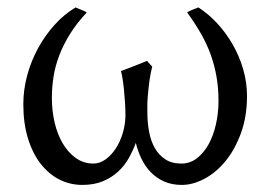

<svg xmlns="http://www.w3.org/2000/svg" viewBox="-20 -492 741 526"><path d="M656.7 -229Q656.7 -172.4 640.1 -127.2Q623.5 -82 597.7 -50.5Q571.8 -19 540 -2.2Q508.3 14.6 478 14.6Q450.7 14.6 429.4 5.1Q408.2 -4.4 392.8 -20.5Q377.4 -36.6 367.4 -57.4Q357.4 -78.1 352.1 -100.6Q344.2 -79.1 332.5 -58.3Q320.8 -37.6 303.2 -21.5Q285.6 -5.4 261.7 4.6Q237.8 14.6 205.6 14.6Q171.9 14.6 142.6 -0.2Q113.3 -15.1 91.3 -43.5Q69.3 -71.8 56.6 -112.8Q43.9 -153.8 43.9 -206.5Q43.9 -246.1 54.4 -285.2Q64.9 -324.2 84 -359.4Q103 -394.5 129.2 -423.6Q155.3 -452.6 187 -471.7Q189 -470.7 193.4 -469Q197.8 -467.3 202.4 -465.3Q207 -463.4 211.4 -461.4Q215.8 -459.5 217.8 -458Q190.4 -428.7 172.1 -399.4Q153.8 -370.1 142.6 -340.8Q131.3 -311.5 126.7 -282.2Q122.1 -252.9 122.1 -223.6Q122.1 -189 129.6 -156.5Q137.2 -124 151.9 -99.1Q166.5 -74.2 187.7 -59.1Q209 -43.9 235.8 -43.9Q253.4 -43.9 269.3 -55.4Q285.2 -66.9 297.1 -85.2Q309.1 -103.5 316.2 -127Q323.2 -150.4 323.7 -174.3Q323.7 -192.4 322.5 -210.9Q321.3 -229.5 319.6 -246.3Q317.9 -263.2 315.7 -276.6Q313.5 -290 311.5 -297.4Q332.5 -305.2 349.9 -312Q367.2 -318.8 382.8 -325.2Q384.8 -322.8 387.2 -320.1Q389.6 -317.4 392.1 -314.9Q394.5 -312.5 397 -309.6Q392.6 -292.5 389.6 -272Q387.2 -254.4 385 -230Q382.8 -205.6 383.8 -177.2Q384.3 -152.8 388.9 -128.9Q393.6 -105 404.3 -86.2Q415 -67.4 432.6 -55.7Q450.2 -43.9 477.1 -43.9Q500.5 -43.9 519.3 -58.3Q538.1 -72.8 551.3 -96.4Q564.5 -120.1 571.5 -151.1Q578.6 -182.1 578.6 -215.3Q578.6 -250.5 573.2 -281.5Q567.9 -312.5 557.4 -341.8Q546.9 -371.1 530.8 -399.4Q514.6 -427.7 492.7 -458Q494.6 -459.5 499 -461.7Q503.4 -463.9 508.1 -465.6Q512.7 -467.3 516.8 -469Q521 -470.7 523.4 -471.7Q550.3 -454.6 574.5 -428.7Q598.6 -402.8 616.9 -371.1Q635.3 -339.4 646 -303Q656.7 -266.6 656.7 -229Z"/></svg>

Font: Noto Serif Devanagari
Style: Regular
Weight: 400
Designer: Monotype Design Team
Foundry: Monotype Imaging Inc.
Version: Version 1.01